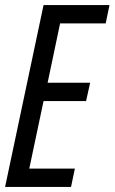

<svg xmlns="http://www.w3.org/2000/svg" viewBox="-20 -734 450 754"><path d="M0 0 151 -714H410L395 -642H216L167 -409H334L318 -337H151L95 -72H274L259 0Z"/></svg>

Font: Noto Sans UI Condensed
Style: Italic
Weight: 400
Width: 3
Italic angle: -12°
Designer: Monotype Design Team
Foundry: Monotype Imaging Inc.
Version: Version 1.901